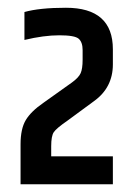

<svg xmlns="http://www.w3.org/2000/svg" viewBox="-20 -764 337 495"><path d="M150 -744Q271 -744 271 -637V-598Q271 -538 222 -503L154 -453Q125 -433 118.5 -423Q112 -413 112 -387V-361H271V-289H33V-392Q33 -432 46.5 -454.5Q60 -477 92 -499L165 -551Q183 -564 188 -575.5Q193 -587 193 -610V-635Q193 -655 183 -664Q173 -673 133 -673Q93 -673 43 -661V-733Q82 -744 150 -744Z"/></svg>

Font: Khand Semibold
Style: Regular
Weight: 600
Designer: Devanagari: Sanchit Sawaria, Jyotish Sonowal; Latin: Satya Rajpurohit
Foundry: Indian Type Foundry
Version: Version 1.100;PS 1.0;hotconv 1.0.78;makeotf.lib2.5.61930; tt